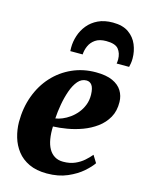

<svg xmlns="http://www.w3.org/2000/svg" viewBox="-123 -889 736 974"><g transform="rotate(15 245.0 -402.0)"><path d="M448.5 -103.5Q435 -83 404.5 -56Q374 -29 327.5 -8.8Q281 11.5 220 11.5Q165 11.5 126.2 -6.8Q87.5 -25 63.5 -56Q39.5 -87 28.2 -125.5Q17 -164 16.5 -204Q16.5 -279 39.8 -342Q63 -405 105.2 -451.2Q147.5 -497.5 204.8 -523.2Q262 -549 329 -549Q383.5 -549 417 -533.8Q450.5 -518.5 466.5 -492.5Q482.5 -466.5 483 -434Q484 -387 464.5 -352.5Q445 -318 412.5 -294.2Q380 -270.5 341 -256Q302 -241.5 262 -234.8Q222 -228 189 -227Q187.5 -191 192.5 -161.5Q197.5 -132 209.2 -111.2Q221 -90.5 239.8 -79Q258.5 -67.5 284.5 -67.5Q319.5 -67.5 346 -79Q372.5 -90.5 392 -107.8Q411.5 -125 425 -141.5ZM293.5 -496.5Q267.5 -496.5 249 -474.8Q230.5 -453 218.2 -418.2Q206 -383.5 199 -344Q192 -304.5 190 -269.5Q206 -271.5 225.5 -279.5Q245 -287.5 264.2 -301.2Q283.5 -315 299.5 -334.5Q315.5 -354 325 -378.5Q334.5 -403 334 -432.5Q333 -467 322.2 -481.8Q311.5 -496.5 293.5 -496.5ZM175 -619Q175 -623.5 174.8 -627.5Q174.5 -631.5 174.5 -637.5Q174.5 -669 184.8 -700.5Q195 -732 216.2 -758Q237.5 -784 270 -799.5Q302.5 -815 347 -815Q399 -815 430.2 -793Q461.5 -771 475.8 -736.5Q490 -702 490 -665Q490 -649.5 488 -638.5Q486 -627.5 484 -619H418.5Q419 -623.5 419.8 -628.8Q420.5 -634 420.5 -641Q420 -674 403 -694.8Q386 -715.5 338.5 -715.5Q303 -715.5 281.8 -700.8Q260.5 -686 250.8 -663.8Q241 -641.5 240 -619Z"/></g></svg>

Font: Merriweather 72pt Black
Style: Italic
Weight: 900
Italic angle: -7.8°
Version: Version 2.101